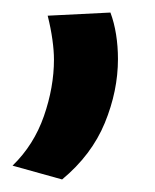

<svg xmlns="http://www.w3.org/2000/svg" viewBox="-27 -91 247 306"><path d="M49 -66 149 -71Q155 -55 158 -36Q161 -17 161 3Q161 54 140 105Q119 156 72 195L-7 173Q27 140 43 94Q59 48 59 4Q59 -10 56.5 -28Q54 -46 49 -66Z"/></svg>

Font: Georama Medium
Style: Regular
Weight: 500
Designer: Jean-Baptiste Levee
Foundry: Production Type
Version: Version 1.000